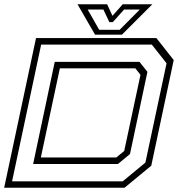

<svg xmlns="http://www.w3.org/2000/svg" viewBox="-24 -878 850 898"><path d="M-4.5 0 144.5 -700H707.5L788.5 -597L683.5 -103L558.5 0ZM32.5 -30H550L656 -117.5L755 -582L686 -669.5H168.5ZM131 -111 232 -588.5H628.5L665.5 -542L584 -157.5L527.5 -111ZM167 -141.5H520L557 -172L633 -528L609 -558.5H256ZM420.5 -716 338.5 -858H477L502 -804L550 -858H688.5L546.5 -716ZM440 -738.5H535.5L630 -833.5H556.5L503.5 -774.5H487.5L459.5 -833.5H386Z"/></svg>

Font: Tourney Expanded Light
Style: Italic
Weight: 300
Width: 7
Italic angle: -12°
Designer: Tyler Finck
Foundry: Etcetera Type Co
Version: Version 1.010; ttfautohint (v1.8.3)